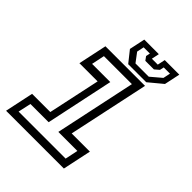

<svg xmlns="http://www.w3.org/2000/svg" viewBox="-200 -793 895 895"><g transform="rotate(45 248.0 -345.0)"><path d="M-0.5 0 29.5 -141.5H149.5L204.5 -398.5H84.5L114.5 -540H375.5L290.5 -141.5H410.5L380.5 0ZM43.5 -38.5H353.5L367 -102.5H241.5L326.5 -502.5H142L128.5 -438H248.5L177.5 -102.5H57.5ZM248.5 -556 204 -612 220.5 -690H316.5L308.5 -652H347.5L355.5 -690H451.5L435 -612L367.5 -556ZM270 -582.5H357.5L410 -627L417.5 -662.5H376.5L372 -642L350.5 -623.5H294L280.5 -642L285 -662.5H244L236.5 -627Z"/></g></svg>

Font: Tourney
Style: Italic
Weight: 400
Italic angle: -12°
Version: Version 1.015